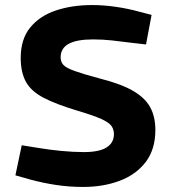

<svg xmlns="http://www.w3.org/2000/svg" viewBox="-20 -730 679 760"><path d="M309 10Q253 10 201 2Q149 -6 101 -19L41 -36L66 -155L141 -143Q177 -137 224 -132.5Q271 -128 312 -128Q373 -128 402 -146.5Q431 -165 431 -199Q431 -217 421.5 -231Q412 -245 381 -259Q350 -273 286 -292Q203 -317 153.5 -342.5Q104 -368 83 -405.5Q62 -443 62 -501Q62 -575 99.5 -621Q137 -667 201 -688.5Q265 -710 345 -710Q390 -710 438.5 -703Q487 -696 534 -683L580 -671L558 -554L489 -562Q459 -566 423 -570Q387 -574 348 -574Q284 -574 252 -556.5Q220 -539 220 -503Q220 -485 231 -473Q242 -461 275.5 -449Q309 -437 376 -419Q459 -398 506.5 -370.5Q554 -343 574.5 -305.5Q595 -268 595 -216Q595 -139 557 -89Q519 -39 454 -14.5Q389 10 309 10Z"/></svg>

Font: REM SemiBold
Style: Regular
Weight: 600
Designer: Octavio Pardo
Foundry: Ashler Design
Version: Version 1.005;gftools[0.9.28]